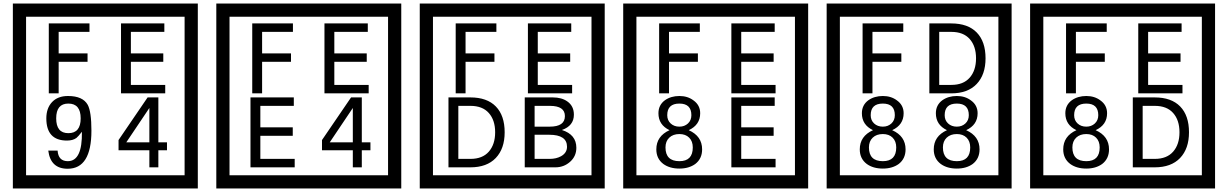

<svg xmlns="http://www.w3.org/2000/svg" viewBox="-20 -980 6970 1090"><path d="M1103 90H53V-960H1103ZM1028 15V-885H128V15ZM488 -799H313V-677H477V-629H313V-450H257V-847H488ZM918 -450H667V-847H913V-799H723V-677H907V-629H723V-498H918ZM499 -238Q499 -22 364 -22Q267 -22 254 -125H307Q311 -65 365 -65Q448 -65 445 -232Q424 -205 414 -197Q394 -182 360 -182Q243 -182 243 -308Q243 -366 275.5 -400.5Q308 -435 366 -435Q450 -435 478 -385Q499 -346 499 -238ZM438 -308Q438 -392 368 -392Q299 -392 299 -308Q299 -224 368 -224Q438 -224 438 -308ZM928 -127H879V-30H828V-127H653V-185L818 -427H879V-172H928ZM828 -172V-367L697 -172Z M2258 90H1208V-960H2258ZM2183 15V-885H1283V15ZM1643 -799H1468V-677H1632V-629H1468V-450H1412V-847H1643ZM2073 -450H1822V-847H2068V-799H1878V-677H2062V-629H1878V-498H2073ZM1653 -30H1402V-427H1648V-379H1458V-257H1642V-209H1458V-78H1653ZM2083 -127H2034V-30H1983V-127H1808V-185L1973 -427H2034V-172H2083ZM1983 -172V-367L1852 -172Z M3413 90H2363V-960H3413ZM3338 15V-885H2438V15ZM2798 -799H2623V-677H2787V-629H2623V-450H2567V-847H2798ZM3228 -450H2977V-847H3223V-799H3033V-677H3217V-629H3033V-498H3228ZM2845 -229Q2845 -136 2794.5 -83Q2744 -30 2650 -30H2526V-427H2650Q2745 -427 2795 -375.5Q2845 -324 2845 -229ZM2791 -229Q2791 -298 2755 -338.5Q2719 -379 2651 -379H2582V-78H2651Q2719 -78 2755 -119Q2791 -160 2791 -229ZM3252 -141Q3252 -93 3216.5 -61.5Q3181 -30 3133 -30H2959V-427H3118Q3169 -427 3201 -404Q3238 -378 3238 -329Q3238 -266 3170 -242Q3252 -216 3252 -141ZM3187 -321Q3187 -379 3102 -379H3015V-261H3101Q3187 -261 3187 -321ZM3199 -147Q3199 -215 3098 -215H3015V-78H3101Q3138 -78 3165 -93Q3199 -112 3199 -147Z M4568 90H3518V-960H4568ZM4493 15V-885H3593V15ZM3953 -799H3778V-677H3942V-629H3778V-450H3722V-847H3953ZM4383 -450H4132V-847H4378V-799H4188V-677H4372V-629H4188V-498H4383ZM3966 -132Q3966 -79 3927 -49Q3891 -23 3837 -23Q3782 -23 3746 -49Q3706 -79 3706 -132Q3706 -207 3781 -241Q3718 -271 3718 -337Q3718 -384 3755 -411Q3789 -435 3837 -435Q3884 -435 3917 -410Q3955 -383 3955 -337Q3955 -271 3890 -241Q3966 -207 3966 -132ZM3905 -326Q3905 -392 3837 -392Q3768 -392 3768 -326Q3768 -297 3787.5 -279Q3807 -261 3837 -261Q3866 -261 3885.5 -279Q3905 -297 3905 -326ZM3913 -143Q3913 -178 3892.5 -198.5Q3872 -219 3837 -219Q3801 -219 3779.5 -198.5Q3758 -178 3758 -143Q3758 -65 3837 -65Q3913 -65 3913 -143ZM4383 -30H4132V-427H4378V-379H4188V-257H4372V-209H4188V-78H4383Z M5723 90H4673V-960H5723ZM5648 15V-885H4748V15ZM5108 -799H4933V-677H5097V-629H4933V-450H4877V-847H5108ZM5575 -649Q5575 -556 5524.5 -503Q5474 -450 5380 -450H5256V-847H5380Q5475 -847 5525 -795.5Q5575 -744 5575 -649ZM5521 -649Q5521 -718 5485 -758.5Q5449 -799 5381 -799H5312V-498H5381Q5449 -498 5485 -539Q5521 -580 5521 -649ZM5121 -132Q5121 -79 5082 -49Q5046 -23 4992 -23Q4937 -23 4901 -49Q4861 -79 4861 -132Q4861 -207 4936 -241Q4873 -271 4873 -337Q4873 -384 4910 -411Q4944 -435 4992 -435Q5039 -435 5072 -410Q5110 -383 5110 -337Q5110 -271 5045 -241Q5121 -207 5121 -132ZM5060 -326Q5060 -392 4992 -392Q4923 -392 4923 -326Q4923 -297 4942.5 -279Q4962 -261 4992 -261Q5021 -261 5040.5 -279Q5060 -297 5060 -326ZM5068 -143Q5068 -178 5047.5 -198.5Q5027 -219 4992 -219Q4956 -219 4934.5 -198.5Q4913 -178 4913 -143Q4913 -65 4992 -65Q5068 -65 5068 -143ZM5541 -132Q5541 -79 5502 -49Q5466 -23 5412 -23Q5357 -23 5321 -49Q5281 -79 5281 -132Q5281 -207 5356 -241Q5293 -271 5293 -337Q5293 -384 5330 -411Q5364 -435 5412 -435Q5459 -435 5492 -410Q5530 -383 5530 -337Q5530 -271 5465 -241Q5541 -207 5541 -132ZM5480 -326Q5480 -392 5412 -392Q5343 -392 5343 -326Q5343 -297 5362.5 -279Q5382 -261 5412 -261Q5441 -261 5460.5 -279Q5480 -297 5480 -326ZM5488 -143Q5488 -178 5467.5 -198.5Q5447 -219 5412 -219Q5376 -219 5354.5 -198.5Q5333 -178 5333 -143Q5333 -65 5412 -65Q5488 -65 5488 -143Z M6878 90H5828V-960H6878ZM6803 15V-885H5903V15ZM6263 -799H6088V-677H6252V-629H6088V-450H6032V-847H6263ZM6693 -450H6442V-847H6688V-799H6498V-677H6682V-629H6498V-498H6693ZM6276 -132Q6276 -79 6237 -49Q6201 -23 6147 -23Q6092 -23 6056 -49Q6016 -79 6016 -132Q6016 -207 6091 -241Q6028 -271 6028 -337Q6028 -384 6065 -411Q6099 -435 6147 -435Q6194 -435 6227 -410Q6265 -383 6265 -337Q6265 -271 6200 -241Q6276 -207 6276 -132ZM6215 -326Q6215 -392 6147 -392Q6078 -392 6078 -326Q6078 -297 6097.5 -279Q6117 -261 6147 -261Q6176 -261 6195.5 -279Q6215 -297 6215 -326ZM6223 -143Q6223 -178 6202.5 -198.5Q6182 -219 6147 -219Q6111 -219 6089.5 -198.5Q6068 -178 6068 -143Q6068 -65 6147 -65Q6223 -65 6223 -143ZM6730 -229Q6730 -136 6679.5 -83Q6629 -30 6535 -30H6411V-427H6535Q6630 -427 6680 -375.5Q6730 -324 6730 -229ZM6676 -229Q6676 -298 6640 -338.5Q6604 -379 6536 -379H6467V-78H6536Q6604 -78 6640 -119Q6676 -160 6676 -229Z"/></svg>

Font: Unicode BMP Fallback SIL
Style: Regular
Weight: 400
Foundry: NRSI, SIL International
Version: Version 5.1 Based on Unicode 5.1